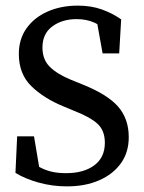

<svg xmlns="http://www.w3.org/2000/svg" viewBox="-20 -649 513 683"><path d="M218 14Q166 14 117.5 0.5Q69 -13 35 -34L41 -164H101L125 -21L63 -46V-91Q92 -71 114.5 -58Q137 -45 160.5 -39Q184 -33 215 -33Q278 -33 315.5 -61Q353 -89 353 -141Q353 -185 326.5 -209Q300 -233 243 -255L207 -270Q136 -299 91.5 -342.5Q47 -386 47 -457Q47 -510 74.5 -548.5Q102 -587 149.5 -608Q197 -629 257 -629Q304 -629 342 -615.5Q380 -602 411 -580L404 -459H345L320 -598L381 -568V-522Q347 -554 318 -567.5Q289 -581 253 -581Q201 -581 166 -555Q131 -529 131 -480Q131 -437 157.5 -411Q184 -385 233 -365L270 -350Q361 -314 399.5 -270.5Q438 -227 438 -161Q438 -107 410 -68Q382 -29 332.5 -7.5Q283 14 218 14Z"/></svg>

Font: Lisu Bosa
Style: Regular
Weight: 400
Designer: David Morse, Annie Olsen, Victor Gaultney, Frank Grießhammer (Latin)
Foundry: SIL International
Version: Version 2.000